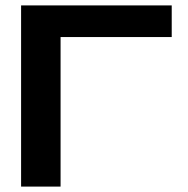

<svg xmlns="http://www.w3.org/2000/svg" viewBox="-20 -690 697 710"><path d="M58 0H204V-553H615V-670H58Z"/></svg>

Font: LT Wave Bold
Style: Regular
Weight: 700
Designer: Daniel Lyons
Version: Version 2.5 (Glyphs App)